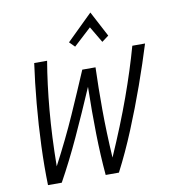

<svg xmlns="http://www.w3.org/2000/svg" viewBox="-97 -1002 963 1085"><g transform="rotate(-10 384.5 -459.5)"><path d="M90 0Q87 -105 91.5 -224.5Q96 -344 107 -465Q118 -586 133 -693H207Q185 -563 172 -415.5Q159 -268 157 -96Q233 -240 289.5 -368Q346 -496 394 -609H470Q466 -495 466.5 -366.5Q467 -238 476 -90Q552 -263 605.5 -411.5Q659 -560 696 -693H769Q736 -586 693 -465Q650 -344 600.5 -224Q551 -104 497 0H421Q411 -113 408.5 -238.5Q406 -364 409 -508Q348 -366 289.5 -239Q231 -112 169 0ZM377 -744 347 -774 495 -919 572 -773 533 -744 478 -837Z"/></g></svg>

Font: Ubuntu Sans Condensed
Style: Italic
Weight: 400
Width: 3
Italic angle: -13.5°
Designer: Dalton Maag Ltd
Foundry: Dalton Maag Ltd
Version: Version 1.006; ttfautohint (v1.8.4.7-5d5b)